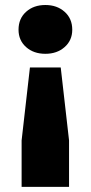

<svg xmlns="http://www.w3.org/2000/svg" viewBox="-20 -604 354 748"><path d="M96.6 -341.1H216.6L249 -56.9V124H64.2V-56.9ZM156.8 -584.5Q202.2 -584.5 231.8 -558Q261.5 -531.6 261.5 -488.2Q261.5 -446.8 231.8 -420.6Q202.2 -394.4 156.8 -394.4Q111 -394.4 81.6 -420.6Q52.2 -446.8 52.2 -488.2Q52.2 -531.6 81.6 -558Q111 -584.5 156.8 -584.5Z"/></svg>

Font: REM Medium
Style: Regular
Weight: 500
Designer: Octavio Pardo
Foundry: Ashler Design
Version: Version 1.005;gftools[0.9.28]